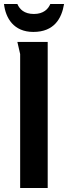

<svg xmlns="http://www.w3.org/2000/svg" viewBox="-35 -942 341 962"><path d="M286 -922H217C207 -897 183 -872 135 -872C86 -872 63 -896 52 -922H-15C-7 -851 34 -782 132 -782C236 -782 274 -849 286 -922ZM52 -732C53 -727 66 -673 66 -671V0H204V-732Z"/></svg>

Font: Rosario
Style: Bold
Weight: 700
Designer: Hector Gatti
Foundry: Omnibus Type
Version: Version 1.100